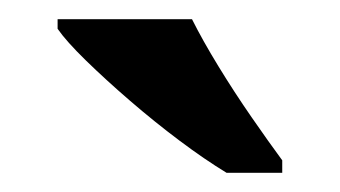

<svg xmlns="http://www.w3.org/2000/svg" viewBox="-20 -786 354 200"><path d="M216 -606Q193 -620 167 -639.5Q141 -659 115.5 -681Q90 -703 69.5 -723Q49 -743 40 -756V-766H180Q191 -744 207.5 -717Q224 -690 242 -664Q260 -638 274 -619V-606Z"/></svg>

Font: Noto Naskh Arabic SemiBold
Style: Regular
Weight: 600
Designer: Monotype Design Team, David Williams, Mohamad Dakak and Nizar Qandah
Foundry: Monotype Imaging Inc.
Version: Version 2.016